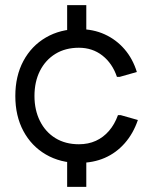

<svg xmlns="http://www.w3.org/2000/svg" viewBox="-20 -626 595 752"><path d="M243 106V-48H318V106ZM243 -463V-606H318V-463ZM289 12Q216 12 159.5 -21Q103 -54 71.5 -113Q40 -172 40 -250Q40 -328 71.5 -387Q103 -446 159.5 -479Q216 -512 289 -512Q345 -512 390 -491.5Q435 -471 467.5 -433.5Q500 -396 516 -344L449 -325H438Q420 -378 381 -408.5Q342 -439 289 -439Q236 -439 197 -415Q158 -391 136.5 -348.5Q115 -306 115 -250Q115 -195 136.5 -152Q158 -109 197 -85Q236 -61 289 -61Q326 -61 355.5 -74.5Q385 -88 407 -113.5Q429 -139 442 -175H453L520 -156Q502 -103 468.5 -65Q435 -27 390 -7.5Q345 12 289 12Z"/></svg>

Font: Fustat
Style: Regular
Weight: 400
Designer: Mohamed Gaber, Khaled Hosny, Laura Garcia Mut
Foundry: Kief Type Foundry, Alif Type Foundry, Hard Type Foundry
Version: Version 1.007